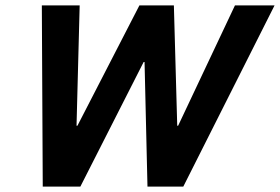

<svg xmlns="http://www.w3.org/2000/svg" viewBox="-20 -695 1042 715"><path d="M139.2 0 135.8 -675H276.7L265 -226.7H268.3L499.2 -675H627.5L640 -226.7H643.3L855 -675H1002.5L662.5 0H529.2L518.3 -464.2H515L279.2 0Z"/></svg>

Font: Funnel Sans Light
Style: Bold Italic
Weight: 700
Italic angle: -14.036°
Version: Version 1.000